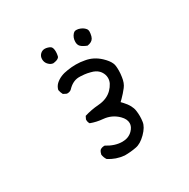

<svg xmlns="http://www.w3.org/2000/svg" viewBox="-126 -661 751 761"><g transform="rotate(-30 250.0 -280.5)"><path d="M201.7 -490.2Q204.1 -501 204.1 -509.8Q204.1 -527.3 197.3 -533.7Q192.4 -537.6 184.8 -539.8Q177.2 -542 171.4 -542Q159.2 -542 150.4 -533.2Q141.6 -524.4 141.6 -511Q141.6 -497.6 149.9 -487.8L152.8 -484.9Q160.6 -476.6 171.9 -475.1Q190.9 -477.1 197.8 -483.9Q200.7 -486.3 201.7 -490.2ZM355 -525.9Q345.2 -538.1 326.2 -543Q321.3 -543.9 318.4 -543.9Q315.4 -543.9 313.5 -543.9Q307.1 -543 302.7 -538.1Q290 -524.4 290 -504.4Q290 -490.7 298.1 -482.9Q306.2 -475.1 324.7 -467.8Q345.7 -470.7 353 -483.9Q355 -487.3 356.4 -492.2Q359.4 -503.9 359.4 -512.2Q359.4 -520.5 355 -525.9ZM362.8 -147.9Q359.4 -172.9 335 -199.2L326.2 -208.5L335.4 -217.3Q350.6 -232.4 364.7 -250.5Q377 -266.1 380.4 -292Q382.8 -307.6 382.8 -320.3Q382.8 -333 381.8 -341.1Q380.9 -349.1 377.9 -355.5Q371.1 -371.1 351.6 -389.6Q322.8 -416.5 286.6 -422.4Q266.6 -426.3 247.1 -426.3Q227.5 -426.3 209 -423.3Q171.9 -418.5 149.9 -397.9Q139.6 -387.7 136.2 -373.5Q138.2 -361.8 144 -351.1L157.7 -344.2Q159.2 -343.8 160.9 -343.8Q162.6 -343.8 165.3 -344Q168 -344.2 170.9 -345.2Q176.3 -346.7 180.2 -350.6Q203.1 -375 230 -376.5Q232.9 -376.5 239 -376.5Q245.1 -376.5 256.8 -375.2Q268.6 -374 283.2 -370.1Q303.7 -365.2 315.4 -353.5Q324.2 -344.7 328.6 -332Q331.1 -324.7 331.1 -316.9Q331.1 -304.2 325.7 -293.5Q318.8 -280.3 308.6 -270Q284.7 -245.6 244.1 -242.7Q210.4 -240.2 179.2 -230.5L173.3 -218.3Q172.9 -216.8 172.9 -215.8Q172.9 -204.6 178.2 -197.3Q204.1 -187.5 233.4 -185.1Q271.5 -181.6 298.3 -154.8Q315.9 -137.2 315.9 -118.7Q315.9 -102.1 300.8 -86.9Q282.7 -68.8 254.4 -68.8Q220.7 -68.8 185.1 -90.8Q184.1 -90.8 183.6 -90.8Q171.4 -90.8 163.6 -84.5Q157.7 -76.7 155.8 -66.4Q157.7 -52.2 165.5 -41Q196.8 -20.5 234.9 -17.1Q262.7 -17.1 287.6 -22Q310.5 -25.9 335.2 -50.5Q359.9 -75.2 362.8 -97.2Q364.7 -109.4 364.7 -122.3Q364.7 -135.3 362.8 -147.9Z"/></g></svg>

Font: NaikaiFont
Style: ExtraLight
Weight: 200
Version: Version 1.89